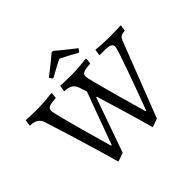

<svg xmlns="http://www.w3.org/2000/svg" viewBox="-203 -1080 1331 1331"><g transform="rotate(-45 462.5 -414.5)"><path d="M344 -712C392 -740 438 -764 466 -777C493 -764 541 -739 588 -712L597 -713L611 -735C546 -784 473 -846 473 -846H459C459 -846 386 -784 321 -735L335 -713ZM251 17 315 -5 457 -407H463C531 -188 588 17 588 17L650 -5L860 -545C874 -584 885 -591 924 -593L931 -640C931 -640 871 -637 825 -637C761 -637 686 -644 686 -644L679 -601L681 -597H731C779 -597 799 -587 799 -562C799 -532 687 -232 637 -97H631C631 -97 507 -527 507 -560C507 -589 525 -597 594 -602L598 -641L595 -648C595 -648 510 -637 450 -637C417 -637 337 -640 337 -640L330 -597L332 -593C381 -591 409 -576 422 -536C428 -518 434 -499 440 -481L299 -97H293C293 -97 170 -522 170 -561C170 -589 188 -597 256 -602L260 -641L257 -648C257 -648 183 -637 112 -637C79 -637 -1 -640 -1 -640L-7 -597L-6 -593C44 -592 72 -574 84 -536C168 -276 251 17 251 17Z"/></g></svg>

Font: Alegreya SC
Style: Regular
Weight: 400
Designer: Juan Pablo del Peral
Foundry: Huerta Tipografica
Version: Version 2.007;PS 002.007;hotconv 1.0.88;makeotf.lib2.5.64775